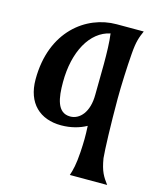

<svg xmlns="http://www.w3.org/2000/svg" viewBox="-108 -570 714 862"><g transform="rotate(15 249.5 -139.0)"><path d="M417.5 -171.9C417.5 -229.5 421.4 -321.3 426.3 -382.8C430.7 -441.4 439 -461.9 452.6 -493.2H326.7C186.5 -493.2 39.1 -384.3 39.1 -160.2C39.1 -49.3 104.5 9.8 202.6 9.8C248.5 9.8 289.1 -2 319.3 -19C321.8 29.8 321.3 54.2 318.4 103C314.5 162.1 307.6 188 298.8 214.8H472.2C448.7 183.1 435.1 162.6 425.3 103C421.4 64 417.5 -50.8 417.5 -171.9ZM315.9 -163.1C315.9 -81.5 276.4 -39.1 231.9 -39.1C170.4 -39.1 161.1 -107.9 161.1 -179.7C161.1 -322.3 219.7 -427.2 311 -446.3C321.8 -370.1 315.9 -239.3 315.9 -163.1Z"/></g></svg>

Font: Amarante
Style: Regular
Weight: 400
Designer: Karolina Lach
Foundry: Sorkin Type Co.
Version: Version 1.001